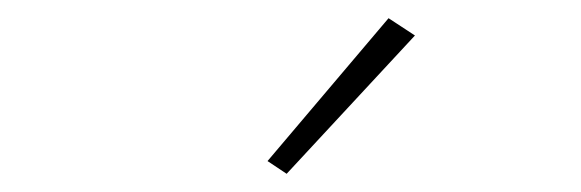

<svg xmlns="http://www.w3.org/2000/svg" viewBox="-20 -778 638 211"><path d="M436 -739 295 -587 274 -601 407 -758Z"/></svg>

Font: IBM Plex Sans ExtraLight
Style: Italic
Weight: 250
Italic angle: -11.31°
Designer: Mike Abbink, Paul van der Laan, Pieter van Rosmalen
Foundry: Bold Monday
Version: Version 3.201